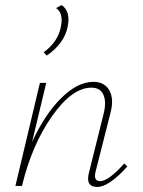

<svg xmlns="http://www.w3.org/2000/svg" viewBox="-20 -736 565 760"><path d="M248 -631Q235 -564 165 -516L153 -529Q210 -571 221 -630Q232 -684 202 -704L224 -716Q260 -691 248 -631ZM472 -89 484 -77Q411 4 365 4Q316 4 333 -56L390 -285Q402 -332 389.5 -360.5Q377 -389 342 -389Q265 -389 185.5 -275.5Q106 -162 67 0H41L138 -408H163L107 -174Q157 -283 222 -347.5Q287 -412 350 -412Q394 -412 413 -378Q432 -344 417 -288L359 -59Q348 -19 377 -19Q409 -19 472 -89Z"/></svg>

Font: EauTestText Extralight
Style: Italic
Weight: 250
Italic angle: -12°
Designer: Christian Thalmann (Catharsis Fonts)
Version: Version 0.001;PS 000.001;hotconv 1.0.88;makeotf.lib2.5.64775